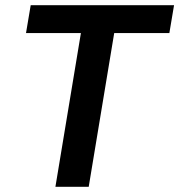

<svg xmlns="http://www.w3.org/2000/svg" viewBox="-20 -718 689 738"><path d="M631 -591 649 -698H98L80 -591H291L193 0H321L419 -591Z"/></svg>

Font: IBM Plex Mono SmBld
Style: Italic
Weight: 600
Italic angle: -9.5°
Monospace: yes
Designer: Mike Abbink, Paul van der Laan, Pieter van Rosmalen
Foundry: Bold Monday
Version: Version 2.004